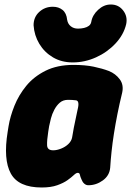

<svg xmlns="http://www.w3.org/2000/svg" viewBox="-20 -810 582 852"><path d="M165 22Q62 22 28 -40Q-6 -102 14 -225L18 -250Q25 -293 44 -340.5Q63 -388 96.5 -429Q130 -470 182 -496Q234 -522 306 -522Q358 -522 396 -514Q434 -506 463 -495Q493 -483 511.5 -458Q530 -433 522 -398Q510 -349 501 -303.5Q492 -258 485.5 -216.5Q479 -175 475 -137Q471 -99 469 -66Q466 -31 436.5 -9.5Q407 12 372 12Q362 12 354 5Q346 -2 342 -13Q336 -26 334.5 -34.5Q333 -43 325 -43Q318 -43 307.5 -33Q297 -23 279.5 -10.5Q262 2 234 12Q206 22 165 22ZM216 -143Q232 -143 251 -150.5Q270 -158 283.5 -171Q297 -184 300 -200Q304 -225 307.5 -243Q311 -261 315 -279Q319 -297 324 -322Q335 -364 316 -365Q309 -366 300 -366.5Q291 -367 282 -367Q260 -367 245.5 -354.5Q231 -342 221 -323Q211 -304 206 -284.5Q201 -265 198 -250L194 -225Q188 -187 189 -165Q190 -143 216 -143ZM215 -780Q240 -780 257.5 -766Q275 -752 278 -722Q281 -704 294 -693.5Q307 -683 326 -683Q340 -683 353 -686Q366 -689 374.5 -695.5Q383 -702 385 -713Q390 -743 415.5 -766.5Q441 -790 471 -790H472Q506 -790 526.5 -763.5Q547 -737 540 -703Q529 -656 492.5 -617Q456 -578 406 -555.5Q356 -533 303 -533Q253 -533 215 -555.5Q177 -578 154.5 -615.5Q132 -653 129 -698Q129 -734 154 -757Q179 -780 214 -780Z"/></svg>

Font: Winky Sans ExtraBold
Style: Italic
Weight: 800
Italic angle: -8.97852°
Designer: Simon Atzbach
Foundry: typofactur
Version: Version 1.205